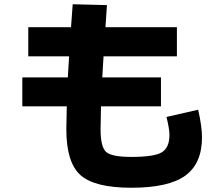

<svg xmlns="http://www.w3.org/2000/svg" viewBox="-20 -818 1040 903"><path d="M322 -798 483 -794Q480 -758 476 -690H812V-553H467Q464 -500 461 -454H737V-318H455Q453 -236 453 -210Q453 -127 479 -103.5Q505 -80 598 -80Q706 -80 741.5 -102Q777 -124 777 -184Q777 -211 763 -268L912 -302Q930 -223 930 -172Q930 -49 851.5 8Q773 65 598 65Q425 65 358.5 5.5Q292 -54 292 -210Q292 -236 294 -318H85V-454H299Q302 -500 305 -553H113V-690H314Q316 -722 322 -798Z"/></svg>

Font: Mplus 1p ExtraBold
Style: Regular
Weight: 800
Version: Version 1.061